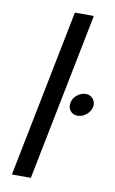

<svg xmlns="http://www.w3.org/2000/svg" viewBox="-82 -753 477 798"><g transform="rotate(10 156.0 -354.0)"><path d="M27 0 168 -708H248L107 0ZM253 -288Q233 -288 222 -302Q211 -316 215 -336Q218 -355 235 -369Q252 -383 272 -383Q291 -383 302.5 -369Q314 -355 311 -336Q307 -316 290 -302Q273 -288 253 -288Z"/></g></svg>

Font: Albert Sans
Style: Italic
Weight: 400
Italic angle: -11.25°
Designer: Andreas Rasmussen
Foundry: a.Foundry
Version: Version 1.025